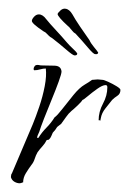

<svg xmlns="http://www.w3.org/2000/svg" viewBox="-20 -401 296 440"><path d="M151 -274Q147 -274 131.5 -287.5Q116 -301 99 -314Q95 -316 92 -319L85 -326Q84 -327 80 -329Q53 -347 53 -353Q53 -357 58 -362.5Q63 -368 69 -368Q78 -368 86 -357Q94 -347 108 -332Q122 -317 133 -304Q138 -298 146.5 -290Q155 -282 156 -280Q157 -279 157 -278Q157 -274 151 -274ZM198 -277Q194 -277 181 -292.5Q168 -308 153 -324Q149 -326 146 -330L140 -337Q139 -339 136 -341Q112 -363 112 -369Q113 -372 118.5 -377Q124 -382 130 -381Q139 -380 146 -368Q152 -357 163.5 -340Q175 -323 185 -309Q188 -302 195.5 -293Q203 -284 204 -282Q205 -281 205 -280Q204 -276 198 -277ZM25 19Q19 19 13 15.5Q7 12 5 5Q5 4 5.5 0.5Q6 -3 7 -3L55 -116Q62 -133 70 -156.5Q78 -180 82.5 -203.5Q87 -227 85 -244Q79 -244 72 -242Q65 -240 59 -240Q57 -240 57 -243Q57 -246 59.5 -249.5Q62 -253 69 -252Q71 -251 78 -251Q90 -251 105 -250.5Q120 -250 121 -237Q121 -232 114.5 -214Q108 -196 98.5 -173Q89 -150 81 -129.5Q73 -109 70 -99Q65 -89 65 -85H68Q76 -98 86.5 -108.5Q97 -119 105 -132Q111 -136 123 -151.5Q135 -167 148.5 -183.5Q162 -200 174 -207Q176 -208 183 -212.5Q190 -217 191 -218Q194 -218 197.5 -218.5Q201 -219 204 -219Q207 -219 209.5 -218.5Q212 -218 215 -218Q218 -218 228 -213.5Q238 -209 247 -203.5Q256 -198 256 -195Q256 -186 249 -181.5Q242 -177 237 -172Q230 -163 221.5 -152.5Q213 -142 211 -130L210 -125L209 -124Q209 -124 208.5 -125Q208 -126 207 -126L206 -125Q206 -145 216 -163.5Q226 -182 226 -201Q226 -206 222 -206Q215 -206 203 -197.5Q191 -189 181 -180.5Q171 -172 169 -172Q167 -168 157.5 -159Q148 -150 144 -147Q137 -141 131.5 -133Q126 -125 120 -117Q119 -116 116 -114Q113 -112 111 -110Q107 -103 101 -97Q99 -93 97.5 -89Q96 -85 92 -81L87 -80Q83 -72 77 -65.5Q71 -59 66 -52Q62 -45 59.5 -37Q57 -29 52 -23Q46 -15 39.5 -4.5Q33 6 33 17H32Q28 19 25 19ZM151 -274Q147 -274 131.5 -287.5Q116 -301 99 -314Q95 -316 92 -319L85 -326Q84 -327 80 -329Q53 -347 53 -353Q53 -357 58 -362.5Q63 -368 69 -368Q78 -368 86 -357Q94 -347 108 -332Q122 -317 133 -304Q138 -298 146.5 -290Q155 -282 156 -280Q157 -279 157 -278Q157 -274 151 -274Z"/></svg>

Font: Qwitcher Grypen
Style: Regular
Weight: 400
Designer: Robert E. Leuschke
Foundry: Robert E. Leuschke
Version: Version 1.100; ttfautohint (v1.8.3)